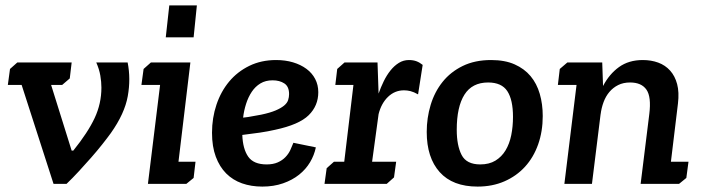

<svg xmlns="http://www.w3.org/2000/svg" viewBox="-20 -680 2593 710"><path d="M238 -390 210 -366H169L245 -123H251Q305 -190 330 -243.5Q355 -297 355 -356Q355 -377 351 -400.5Q347 -424 336 -449H452Q464 -389 452.5 -324.5Q441 -260 390 -188Q377 -170 358 -146Q339 -122 317 -97Q295 -72 271.5 -46.5Q248 -21 226 0H178L60 -366H9L17 -425L44 -449H245Z M511 -425 538 -449H684L640 -82H703L696 -22L669 0H527L572 -366H503ZM606 -660H708L696 -542H593Z M966 -72Q990 -72 1007 -79.5Q1024 -87 1035.5 -99Q1047 -111 1053.5 -125Q1060 -139 1065 -152L1148 -135Q1142 -106 1126.5 -80Q1111 -54 1086 -34Q1061 -14 1026.5 -2Q992 10 950 10Q909 10 875 -2Q841 -14 816.5 -38.5Q792 -63 778 -100.5Q764 -138 764 -189Q764 -244 780.5 -293Q797 -342 827.5 -378.5Q858 -415 902 -436.5Q946 -458 1001 -458Q1035 -458 1063.5 -449.5Q1092 -441 1113 -425.5Q1134 -410 1145.5 -388Q1157 -366 1157 -339Q1157 -289 1121.5 -254Q1086 -219 997 -200Q971 -194 940.5 -189.5Q910 -185 876 -181Q878 -129 898 -100.5Q918 -72 966 -72ZM946 -256Q979 -263 999 -271.5Q1019 -280 1030.5 -289.5Q1042 -299 1045.5 -310Q1049 -321 1049 -332Q1049 -360 1031.5 -371.5Q1014 -383 988 -383Q962 -383 943 -371.5Q924 -360 911 -340.5Q898 -321 890 -296Q882 -271 879 -245Q899 -247 915.5 -250.5Q932 -254 946 -256Z M1254 -449H1376L1380 -334Q1388 -357 1399 -379.5Q1410 -402 1424 -419.5Q1438 -437 1455 -447.5Q1472 -458 1492 -458Q1508 -458 1520 -453.5Q1532 -449 1543 -440L1526 -331Q1510 -340 1498 -343Q1486 -346 1474 -346Q1440 -346 1415 -322Q1390 -298 1380 -258L1356 -82H1445L1437 -24L1410 0H1180L1188 -58L1215 -82H1253L1287 -366H1220L1227 -425Z M1558 -192Q1558 -244 1572.5 -292Q1587 -340 1616.5 -377Q1646 -414 1691 -436Q1736 -458 1796 -458Q1847 -458 1883 -442Q1919 -426 1942 -398.5Q1965 -371 1976 -333Q1987 -295 1987 -251Q1987 -194 1970 -146Q1953 -98 1921.5 -63.5Q1890 -29 1845.5 -9.5Q1801 10 1746 10Q1654 10 1606 -43.5Q1558 -97 1558 -192ZM1669 -200Q1669 -142 1687 -107Q1705 -72 1756 -72Q1789 -72 1812 -86Q1835 -100 1849.5 -124Q1864 -148 1870.5 -180Q1877 -212 1877 -248Q1877 -311 1856 -343Q1835 -375 1785 -375Q1726 -375 1697.5 -330Q1669 -285 1669 -200Z M2078 -449H2207L2210 -362Q2233 -406 2269 -432Q2305 -458 2357 -458Q2388 -458 2414 -448.5Q2440 -439 2458 -419Q2476 -399 2484 -369Q2492 -339 2487 -297L2461 -82H2526L2518 -22L2491 0H2349L2381 -258Q2389 -322 2370.5 -348.5Q2352 -375 2310 -375Q2285 -375 2266 -365.5Q2247 -356 2233.5 -340Q2220 -324 2212 -302.5Q2204 -281 2201 -257V-258L2169 0H2067L2112 -366H2043L2050 -425Z"/></svg>

Font: Zilla Slab SemiBold
Style: Regular
Weight: 600
Designer: Typotheque.com
Foundry: Typotheque type foundry
Version: Version 1.0; 2017